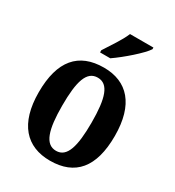

<svg xmlns="http://www.w3.org/2000/svg" viewBox="-185 -875 907 995"><g transform="rotate(30 268.0 -378.0)"><path d="M212 -619V-606H273C330 -645 417 -721 439 -756V-766H299C281 -721 239 -662 212 -619ZM267 10C417 10 495 -81 495 -269C495 -457 410 -548 270 -548C119 -548 40 -457 40 -269C40 -81 126 10 267 10ZM269 -50C203 -50 180 -126 180 -269C180 -414 202 -487 268 -487C333 -487 356 -414 356 -269C356 -126 334 -50 269 -50Z"/></g></svg>

Font: Noto Serif Armenian Condensed
Style: Bold
Weight: 700
Width: 3
Designer: Monotype Design Team
Foundry: Monotype Imaging Inc.
Version: Version 2.008